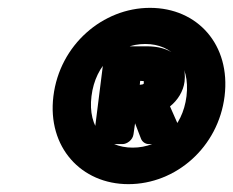

<svg xmlns="http://www.w3.org/2000/svg" viewBox="-20 -759 594 489"><path d="M307 -290C428 -290 536 -384 552 -514C568 -645 483 -739 362 -739C242 -739 132 -645 116 -514C100 -384 187 -290 307 -290ZM318 -383C248 -383 203 -433 213 -514C223 -596 281 -647 350 -647C419 -647 465 -596 455 -514C445 -433 388 -383 318 -383ZM220 -417C219 -406 227 -392 242 -392H292C303 -392 318 -402 320 -417L324 -445L339 -406C342 -398 350 -392 359 -392H412C458 -392 439 -429 439 -429L413 -488C433 -504 447 -527 450 -551C458 -617 406 -641 356 -641H273C262 -641 247 -631 245 -616ZM336 -543 337 -553C350 -553 346 -551 346 -548C346 -546 348 -544 336 -543Z"/></svg>

Font: Falling Sky
Style: BlkObl
Weight: 900
Designer: Paul D. Hunt
Foundry: Adobe Systems Incorporated
Version: Version 1.02